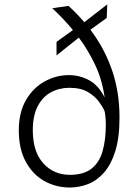

<svg xmlns="http://www.w3.org/2000/svg" viewBox="-20 -850 640 878"><path d="M299.5 7.5Q236 7.5 182.8 -22.2Q129.5 -52 97.8 -110.5Q66 -169 66 -254Q66 -335.5 98.5 -391.8Q131 -448 183.5 -477.2Q236 -506.5 295 -506.5Q344.5 -506.5 387.8 -483Q431 -459.5 458.5 -404Q447.5 -484.5 415.5 -552.5Q383.5 -620.5 340.5 -678L238.5 -596.5V-658.5L313.5 -712.5Q290.5 -740.5 266.8 -765.2Q243 -790 219 -812.5L293.5 -823Q313 -805 331 -786.5Q349 -768 365.5 -748.5L470.5 -830L468 -768L393.5 -714Q458.5 -628 492.5 -528.5Q526.5 -429 526.5 -313Q526.5 -220 507 -158.2Q487.5 -96.5 455 -60Q422.5 -23.5 382 -8Q341.5 7.5 299.5 7.5ZM299.5 -50.5Q362.5 -50.5 398.5 -78.8Q434.5 -107 449.2 -159Q464 -211 464 -281.5Q464 -296 462.8 -309.5Q461.5 -323 460 -332.5Q458.5 -342 457 -344.5Q450 -361 432 -385.5Q414 -410 381.8 -429.2Q349.5 -448.5 298 -448.5Q251 -448.5 213 -428Q175 -407.5 152.5 -364.5Q130 -321.5 130 -254Q130 -156.5 177.8 -103.5Q225.5 -50.5 299.5 -50.5Z"/></svg>

Font: Spline Sans Mono Light
Style: Regular
Weight: 300
Monospace: yes
Version: Version 1.004